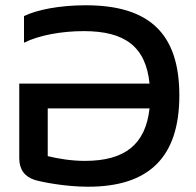

<svg xmlns="http://www.w3.org/2000/svg" viewBox="-20 -699 743 728"><path d="M71 -638V-537C129 -566 215 -581 298 -581C455 -581 533 -521 547 -382H53V-99C53 -56 74 -29 111 -17C137 -9 227 9 314 9C545 9 660 -103 660 -337C660 -572 546 -679 305 -679C206 -679 120 -662 71 -638ZM161 -107V-288H547C532 -151 453 -89 302 -89C251 -89 202 -97 161 -107Z"/></svg>

Font: LT Wave Text Medium
Style: Regular
Weight: 500
Designer: Daniel Lyons
Version: Version 2.5 (Glyphs App)